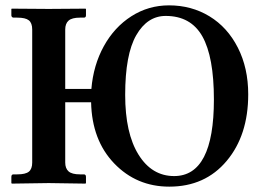

<svg xmlns="http://www.w3.org/2000/svg" viewBox="-20 -678 977 710"><path d="M592.8 -619.1Q524.9 -619.1 483.9 -547.9Q442.9 -476.6 442.9 -327.1Q442.9 -185.5 492.2 -106.2Q541.5 -26.9 624 -26.9Q771 -26.9 771 -310.1Q771 -467.8 728.3 -543.5Q685.5 -619.1 592.8 -619.1ZM221.2 -77.1Q221.2 -55.2 233.6 -44.2Q246.1 -33.2 275.9 -33.2H290Q297.9 -33.2 297.9 -23.9V-1L295.9 1Q196.3 -1 160.2 -1L23.9 1L22 -1V-23.9Q22 -33.2 29.8 -33.2H43.9Q74.2 -33.2 86.7 -43.2Q99.1 -53.2 99.1 -77.1V-568.8Q99.1 -592.8 86.7 -602.8Q74.2 -612.8 43.9 -612.8H29.8Q26.9 -612.8 24.4 -615.2Q22 -617.7 22 -621.1V-645L23.9 -646Q121.1 -645 160.2 -645L295.9 -646L297.9 -645V-621.1Q297.9 -612.8 290 -612.8H275.9Q246.1 -612.8 233.6 -601.8Q221.2 -590.8 221.2 -568.8V-349.1H317.9Q325.2 -437 364 -507.3Q402.8 -577.6 465.8 -617.9Q528.8 -658.2 605 -658.2Q688 -658.2 754.6 -617.7Q821.3 -577.1 859.6 -501.7Q897.9 -426.3 897.9 -329.1Q897.9 -177.7 818.1 -82.8Q738.3 12.2 606 12.2Q484.9 12.2 402.3 -73.7Q319.8 -159.7 316.9 -299.8H221.2Z"/></svg>

Font: Linux Libertine G
Style: Bold
Weight: 700
Designer: Philipp H. Poll
Foundry: Philipp H. Poll
Version: Version 5.0.3